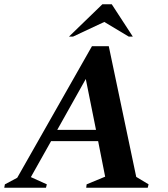

<svg xmlns="http://www.w3.org/2000/svg" viewBox="-53 -882 790 902"><path d="M-33 0 -30 -16 28 -47 379 -665H458L587 -51L645 -16L641 0H352L354 -16L441 -52L408 -219H187L92 -50L167 -16L163 0ZM216 -272H398L350 -511ZM271 -710 428 -862H472L571 -710H552L437 -779L290 -710Z"/></svg>

Font: Spectral SC
Style: Bold Italic
Weight: 700
Italic angle: -10°
Designer: Jean-Baptiste Levee
Foundry: Production Type
Version: Version 2.001